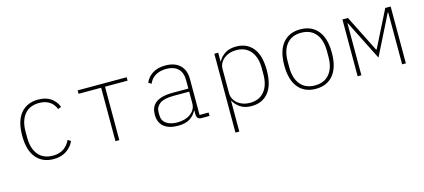

<svg xmlns="http://www.w3.org/2000/svg" viewBox="-57 -1006 3715 1684"><g transform="rotate(-15 1800.0 -164.0)"><path d="M321 12Q218 12 161 -57Q104 -126 104 -258Q104 -390 161 -459Q218 -528 321 -528Q390 -528 435 -496.5Q480 -465 499 -414L469 -402Q452 -448 414 -472.5Q376 -497 321 -497Q234 -497 188 -440.5Q142 -384 142 -287V-229Q142 -132 188 -75.5Q234 -19 321 -19Q380 -19 419 -46Q458 -73 479 -119L506 -103Q496 -79 479 -58.5Q462 -38 439 -22Q416 -6 386.5 3Q357 12 321 12Z M882 -485H677V-516H1122V-485H917V0H882Z M1664 0Q1641 0 1631 -11Q1621 -22 1620 -42V-79H1616Q1598 -41 1558 -14.5Q1518 12 1448 12Q1365 12 1320 -26Q1275 -64 1275 -134Q1275 -166 1285 -193Q1295 -220 1319 -239.5Q1343 -259 1382 -269.5Q1421 -280 1478 -280H1619V-354Q1619 -427 1580.5 -462Q1542 -497 1475 -497Q1421 -497 1380 -474.5Q1339 -452 1318 -404L1292 -421Q1313 -469 1358.5 -498.5Q1404 -528 1476 -528Q1560 -528 1607 -483.5Q1654 -439 1654 -358V-31H1736V0ZM1451 -18Q1485 -18 1515.5 -26.5Q1546 -35 1569 -51.5Q1592 -68 1605.5 -92Q1619 -116 1619 -148V-252H1479Q1390 -252 1351.5 -223.5Q1313 -195 1313 -149V-119Q1313 -70 1351 -44Q1389 -18 1451 -18Z M1918 -516H1953V-437H1956Q1974 -473 2014 -500.5Q2054 -528 2117 -528Q2215 -528 2270 -460Q2325 -392 2325 -258Q2325 -124 2270 -56Q2215 12 2117 12Q2054 12 2014 -15.5Q1974 -43 1956 -79H1953V200H1918ZM2109 -19Q2195 -19 2241 -75.5Q2287 -132 2287 -229V-287Q2287 -384 2241 -440.5Q2195 -497 2109 -497Q2078 -497 2050 -488Q2022 -479 2000.5 -462Q1979 -445 1966 -421Q1953 -397 1953 -368V-148Q1953 -119 1966 -95Q1979 -71 2000.5 -54Q2022 -37 2050 -28Q2078 -19 2109 -19Z M2700 12Q2598 12 2541 -57Q2484 -126 2484 -258Q2484 -390 2541 -459Q2598 -528 2700 -528Q2802 -528 2859 -459Q2916 -390 2916 -258Q2916 -126 2859 -57Q2802 12 2700 12ZM2700 -19Q2785 -19 2831.5 -75Q2878 -131 2878 -231V-285Q2878 -385 2831.5 -441Q2785 -497 2700 -497Q2615 -497 2568.5 -441Q2522 -385 2522 -285V-231Q2522 -131 2568.5 -75Q2615 -19 2700 -19Z M3081 -516H3131L3298 -184H3303L3470 -516H3519V0H3485V-472H3481L3300 -111L3118 -472H3115V0H3081Z"/></g></svg>

Font: IBM Plex Mono ExtLt
Style: Regular
Weight: 200
Monospace: yes
Designer: Mike Abbink, Paul van der Laan, Pieter van Rosmalen
Foundry: Bold Monday
Version: Version 2.3